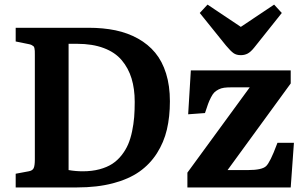

<svg xmlns="http://www.w3.org/2000/svg" viewBox="-20 -822 1331 842"><path d="M1036.1 -580.1Q1016.6 -580.1 1004.2 -588.9Q991.7 -597.7 971.2 -622.1L856 -765.1L890.1 -801.8L1036.1 -704.1L1182.1 -801.8L1215.8 -765.1L1095.2 -613.8Q1079.6 -594.2 1066.2 -587.2Q1052.7 -580.1 1036.1 -580.1ZM48.8 0V-60.1L106 -70.8Q122.6 -73.7 127.7 -84.7Q132.8 -95.7 132.8 -123V-582Q132.8 -593.8 132.6 -598.6Q132.3 -603.5 131.1 -610.1Q129.9 -616.7 126.7 -619.4Q123.5 -622.1 118.2 -624.8Q112.8 -627.4 104 -628.9L48.8 -640.1V-700.2H368.2Q433.1 -700.2 486.8 -689Q540.5 -677.7 585.2 -652.8Q629.9 -627.9 660.6 -590.8Q691.4 -553.7 708.3 -499.8Q725.1 -445.8 725.1 -377.9Q725.1 -310.1 711.9 -253.9Q698.7 -197.8 668.2 -149.9Q637.7 -102.1 591.3 -69.3Q544.9 -36.6 475.6 -18.3Q406.2 0 317.9 0ZM342.8 -70.8Q383.3 -70.8 416.3 -79.6Q449.2 -88.4 472.4 -103.5Q495.6 -118.7 513.4 -141.4Q531.2 -164.1 542 -189.2Q552.7 -214.4 559.3 -246.1Q565.9 -277.8 568.4 -308.3Q570.8 -338.9 570.8 -375Q570.8 -432.6 556.9 -478Q543 -523.4 513.7 -558.1Q484.4 -592.8 434.8 -611.3Q385.3 -629.9 317.9 -629.9H280.8V-76.2Q311.5 -70.8 342.8 -70.8ZM801.8 0V-64.9L1075.2 -439H996.1Q976.6 -439 963.1 -437.3Q949.7 -435.5 938.5 -429.7Q927.2 -423.8 920.2 -417Q913.1 -410.2 905.5 -395.5Q897.9 -380.9 892.6 -366.5Q887.2 -352.1 878.9 -326.2L805.2 -320.8L816.9 -513.2H1254.9V-456.1L978 -76.2H1067.9Q1128.9 -76.2 1147 -93.5Q1165 -110.8 1193.4 -187Q1195.8 -192.9 1196.8 -195.8H1269L1254.9 0Z"/></svg>

Font: Literata Book
Style: Bold
Weight: 700
Designer: Latin by Veronika Burian and Jose Scaglione. Greek by Irene Vlachou. Cyrillic by Vera Evstafieva
Foundry: TypeTogether
Version: Version 2.003;PS 002.003;hotconv 1.0.88;makeotf.lib2.5.64775